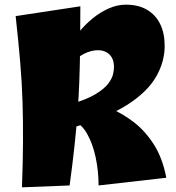

<svg xmlns="http://www.w3.org/2000/svg" viewBox="-20 -794 754 822"><path d="M305 -252 276 -346Q347 -366 386.5 -389.5Q426 -413 443 -435.5Q460 -458 464 -476.5Q468 -495 468 -506Q468 -531 459 -547Q450 -563 434.5 -571Q419 -579 399 -579Q379 -579 355.5 -570.5Q332 -562 309 -543.5Q286 -525 265 -496L261 -572Q284 -614 313.5 -651Q343 -688 377 -715.5Q411 -743 447 -758.5Q483 -774 519 -774Q572 -774 609 -752.5Q646 -731 665.5 -691.5Q685 -652 685 -598Q685 -529 648 -465Q611 -401 527.5 -347Q444 -293 305 -252ZM74 8Q78 -99 78.5 -186.5Q79 -274 76.5 -356.5Q74 -439 66.5 -527.5Q59 -616 47 -725L324 -767Q324 -668 323 -590Q322 -512 319.5 -445Q317 -378 312 -311.5Q307 -245 299 -170Q291 -95 278 0ZM402 0Q402 -62 389.5 -120.5Q377 -179 352.5 -222Q328 -265 291 -277L357 -362Q402 -351 453.5 -329.5Q505 -308 553.5 -270.5Q602 -233 639 -175Q676 -117 692 -33Z"/></svg>

Font: Marhey
Style: Bold
Weight: 700
Designer: Nur Syamsi & Bustanul Arifin
Foundry: Namelatype
Version: Version 1.000